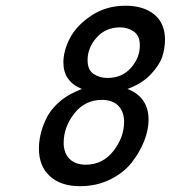

<svg xmlns="http://www.w3.org/2000/svg" viewBox="-20 -639 593 667"><path d="M115.2 -123Q115.2 -144 120.1 -168Q125 -191.9 137.9 -221.4Q150.9 -251 178 -277.6Q205.1 -304.2 243.2 -320.8L264.2 -330.1Q200.2 -356 200.2 -421.9Q200.2 -462.9 223.1 -506.8Q246.1 -550.8 297.6 -585Q349.1 -619.1 416 -619.1Q479 -619.1 516.1 -588.6Q553.2 -558.1 553.2 -501Q553.2 -471.2 543.7 -442.1Q534.2 -413.1 503.7 -380.6Q473.1 -348.1 422.9 -330.1Q496.1 -301.3 496.1 -223.1Q496.1 -188 481 -149.4Q465.8 -110.8 438 -75Q410.2 -39.1 363 -15.6Q315.9 7.8 257.8 7.8Q190.9 7.8 153.1 -27.1Q115.2 -62 115.2 -123ZM201.2 -143.1Q201.2 -107.9 221.2 -87.4Q241.2 -66.9 277.8 -66.9Q336.9 -66.9 374 -114.5Q411.1 -162.1 411.1 -215.8Q411.1 -251 391.1 -271.5Q371.1 -292 334 -292Q274.9 -292 238 -244.6Q201.2 -197.3 201.2 -143.1ZM284.2 -430.2Q284.2 -396 305.2 -382.1Q326.2 -368.2 353 -368.2Q403.8 -368.2 434.8 -403.1Q465.8 -438 465.8 -481Q465.8 -515.1 444.8 -529.5Q423.8 -543.9 397 -543.9Q347.2 -543.9 315.7 -508.5Q284.2 -473.1 284.2 -430.2Z"/></svg>

Font: CMU Typewriter Text
Style: BoldItalic
Weight: 700
Italic angle: -14.04°
Version: Version 0.7.0